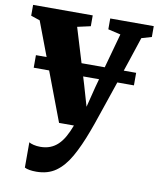

<svg xmlns="http://www.w3.org/2000/svg" viewBox="-92 -613 772 934"><g transform="rotate(10 294.0 -146.0)"><path d="M151 253Q132.5 253 117.8 250.5Q103 248 93.5 243V118Q101 123 116.5 126.8Q132 130.5 149.5 130.5Q176 130.5 197.5 122.2Q219 114 236.2 97.5Q253.5 81 267.2 56.5Q281 32 293 0H219.5L40 -475L-4.5 -490V-543.5H290V-490L225 -475.5L307.5 -204L337.5 -100.5L363 -202L438.5 -475.5L376.5 -490V-543.5H591.5V-490L542 -475.5Q523.5 -419 502 -354.5Q480.5 -290 459.2 -227.5Q438 -165 420.2 -112.8Q402.5 -60.5 390.8 -26.8Q379 7 376.5 12.5Q348 89.5 317.5 143.2Q287 197 247.5 225Q208 253 151 253ZM546.5 -305V-243H51.5V-305Z"/></g></svg>

Font: Merriweather 48pt Black
Style: Regular
Weight: 900
Version: Version 2.100